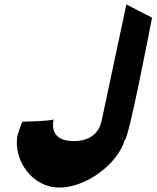

<svg xmlns="http://www.w3.org/2000/svg" viewBox="-20 -840 701 860"><path d="M58 -232C39 -121 125 0 245 0C366 1 507 -106 539 -213C556 -213 658 -745 661 -761L546 -820L435 -298C424 -244 381 -208 311 -208C240 -208 210 -242 219 -298V-306C218 -298 87 -295 82 -295C77 -295 58 -232 58 -232Z"/></svg>

Font: Ember
Style: Ita
Weight: 400
Designer: Stig
Foundry: Cannot Into Space Fonts
Version: Version 0.127